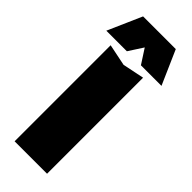

<svg xmlns="http://www.w3.org/2000/svg" viewBox="-342 -863 1063 1063"><g transform="rotate(45 190.0 -331.0)"><path d="M62 -827H318L406 -627H245L190 -712L135 -627H-26ZM48 -587 175 -561 302 -587V165H48Z"/></g></svg>

Font: Bounded
Style: Regular
Weight: 900
Designer: Vlad Churkin
Version: Version 1.0